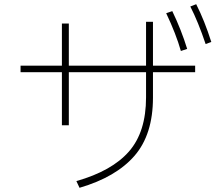

<svg xmlns="http://www.w3.org/2000/svg" viewBox="-20 -874 1040 915"><path d="M915 -854Q955 -775 987 -674L960 -664Q924 -771 887 -843ZM842 -631Q819 -712 772 -811L801 -821Q844 -732 872 -641ZM709 -770V-561H910V-530H709V-409Q709 -233 621 -131.5Q533 -30 359 21L344 -11Q513 -59 594.5 -152Q676 -245 676 -410V-530H308V-277H275V-530H78V-561H275V-762H308V-561H676V-770Z"/></svg>

Font: IBM Plex Sans JP ExtraLight
Style: Regular
Weight: 200
Designer: Mike Abbink; Paul van der Laan; Pieter van Rosmalen; Wujin Sim; Yejin Wi; Jinhee Kim; Boomi Park; Yona Kim; Kichan Ma
Foundry: Sandoll Inc.
Version: Version 1.001